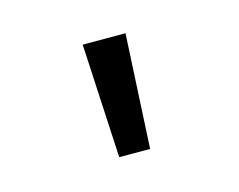

<svg xmlns="http://www.w3.org/2000/svg" viewBox="-44 -744 388 312"><g transform="rotate(-15 150.0 -588.0)"><path d="M114 -684H186L176 -492H124Z"/></g></svg>

Font: Bellota Text
Style: Regular
Weight: 400
Designer: Kemie Guaida
Foundry: Kemie Guaida
Version: Version 4.001